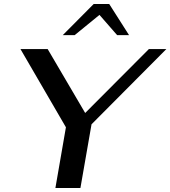

<svg xmlns="http://www.w3.org/2000/svg" viewBox="-20 -947 858 967"><path d="M312 -306 83 -700H220L409 -378L730 -700H818L441 -321L385 0H259ZM452 -927H530L630 -770H570L481 -872L356 -770H296Z"/></svg>

Font: Fahkwang Medium
Style: Italic
Weight: 500
Italic angle: -10°
Version: Version 1.000; ttfautohint (v1.6)